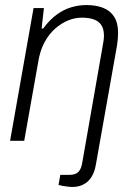

<svg xmlns="http://www.w3.org/2000/svg" viewBox="-20 -558 524 761"><path d="M266 183Q257 183 246.5 181.5Q236 180 227 178.5Q218 177 212 175L219 135H256Q279 135 290.5 123.5Q302 112 306 87L387 -376Q389 -387 390.5 -397Q392 -407 392 -416Q392 -444 381 -459.5Q370 -475 350.5 -481.5Q331 -488 304 -488Q277 -488 250 -477Q223 -466 198.5 -444.5Q174 -423 156 -389.5Q138 -356 131 -310L76 0H20L113 -526H154L145 -445H151Q178 -481 206 -501Q234 -521 263.5 -529.5Q293 -538 323 -538Q360 -538 388.5 -527Q417 -516 432.5 -491.5Q448 -467 448 -428Q448 -417 447 -404.5Q446 -392 444 -379L361 89Q358 110 351 127Q344 144 332.5 156.5Q321 169 304.5 176Q288 183 266 183Z"/></svg>

Font: Archivo SemiCondensed ExtraLight
Style: Italic
Weight: 250
Width: 4
Italic angle: -10°
Designer: Hector Gatti
Foundry: Omnibus-Type
Version: Version 2.001